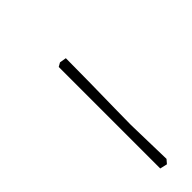

<svg xmlns="http://www.w3.org/2000/svg" viewBox="18 -729 325 325"><g transform="rotate(45 180.0 -566.5)"><path d="M101 -557 97 -564 99 -576Q123 -576 155.5 -575.5Q188 -575 217 -574.5Q246 -574 257 -574L340 -576L347 -570L344 -557Z"/></g></svg>

Font: Labrada Thin
Style: Italic
Weight: 100
Italic angle: -7°
Designer: Mercedes Jáuregui
Foundry: Omnibus-Type Team
Version: Version 1.000; ttfautohint (v1.8.4.7-5d5b)